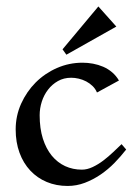

<svg xmlns="http://www.w3.org/2000/svg" viewBox="-20 -581 433 610"><path d="M380.9 -106Q363.8 -84 343.5 -63.2Q323.2 -42.5 299.6 -26.4Q275.9 -10.3 249.5 -0.2Q223.1 9.8 194.8 9.8Q158.7 9.8 128.4 -2.9Q98.1 -15.6 76.2 -39.1Q54.2 -62.5 42 -95.7Q29.8 -128.9 29.8 -169.9Q29.8 -212.9 47.1 -251.5Q64.5 -290 93.5 -319.1Q122.6 -348.1 161.1 -365Q199.7 -381.8 242.2 -381.8Q258.8 -381.8 275.6 -378.7Q292.5 -375.5 307.9 -368.9Q323.2 -362.3 336.2 -351.3Q349.1 -340.3 357.9 -325.2L288.1 -287.1Q283.2 -298.8 274.2 -307.6Q265.1 -316.4 253.9 -322.3Q242.7 -328.1 230.2 -331.1Q217.8 -334 206.1 -334Q182.6 -334 164.1 -323.5Q145.5 -313 132.6 -296.1Q119.6 -279.3 112.8 -258.1Q106 -236.8 106 -214.8Q106 -172.9 116.2 -140.6Q126.5 -108.4 144.5 -86.4Q162.6 -64.5 187 -53.2Q211.4 -42 240.2 -42Q256.8 -42 274.4 -50.3Q292 -58.6 308.3 -71Q324.7 -83.5 339.6 -97.7Q354.5 -111.8 366.2 -123ZM190.9 -407.2 178.7 -424.3 292.5 -560.5 349.6 -496.6Z"/></svg>

Font: Redressed
Style: Regular
Weight: 400
Designer: Astigmatic (AOETI)
Foundry: Astigmatic (AOETI)
Version: Version 1.001